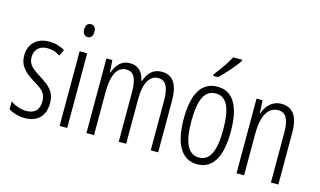

<svg xmlns="http://www.w3.org/2000/svg" viewBox="-90 -1038 2202 1321"><g transform="rotate(15 1010.5 -377.5)"><path d="M293 -134C293 -218 245 -252 179 -294C116 -333 88 -357 88 -408C88 -463 124 -495 179 -495C212 -495 244 -485 269 -467L291 -511C259 -531 221 -542 179 -542C88 -542 36 -485 36 -407C36 -327 84 -290 151 -248C211 -213 239 -189 239 -133C239 -74 208 -40 150 -40C107 -40 64 -56 35 -78V-21C61 -5 102 10 151 10C243 10 293 -44 293 -134Z M425 -732C400 -732 388 -713 388 -686C388 -659 401 -640 425 -640C448 -640 461 -658 461 -686C461 -713 450 -732 425 -732ZM451 -532H397V0H451Z M981 -542C919 -542 886 -506 864 -446H859C850 -499 819 -542 754 -542C690 -542 658 -497 640 -446H636L630 -532H588V0H642V-309C642 -409 667 -494 742 -494C788 -494 818 -460 818 -352V0H871V-319C871 -429 905 -494 969 -494C1016 -494 1046 -457 1046 -359V0H1099V-367C1099 -487 1058 -542 981 -542Z M1493 -757V-765H1429C1402 -716 1371 -671 1329 -618V-606H1362C1402 -643 1464 -711 1493 -757ZM1545 -267C1545 -443 1491 -542 1378 -542C1263 -542 1209 -445 1209 -268C1209 -91 1266 10 1378 10C1491 10 1545 -90 1545 -267ZM1264 -268C1264 -416 1297 -494 1378 -494C1459 -494 1491 -413 1491 -267C1491 -112 1456 -38 1378 -38C1299 -38 1264 -117 1264 -268Z M1833 -542C1767 -542 1727 -496 1708 -440H1705L1700 -532H1657V0H1711V-295C1711 -431 1754 -494 1824 -494C1875 -494 1902 -452 1902 -357V0H1955V-370C1955 -488 1912 -542 1833 -542Z"/></g></svg>

Font: Noto Sans Devanagari ExtraCondensed Light
Style: Regular
Weight: 300
Width: 2
Designer: Jelle Bosma - Monotype Design Team
Foundry: Monotype Imaging Inc.
Version: Version 2.004